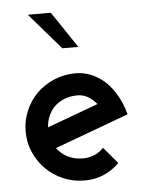

<svg xmlns="http://www.w3.org/2000/svg" viewBox="-48 -652 546 701"><g transform="rotate(-5 225.0 -301.5)"><path d="M235 -303Q256 -303 273.5 -292.5Q291 -282 305 -265Q258 -248 211.5 -230.5Q165 -213 118 -196Q119 -217 126.5 -235Q134 -253 146 -267Q162 -284 184.5 -293.5Q207 -303 235 -303ZM362 -44 311 -104Q296 -88 277 -80Q258 -72 235 -72Q204 -72 179.5 -84.5Q155 -97 140 -118Q208 -143 275.5 -168Q343 -193 411 -218Q402 -254 385 -284.5Q368 -315 346 -337Q323 -359 294.5 -371.5Q266 -384 235 -384Q193 -384 156.5 -368.5Q120 -353 93 -327Q66 -300 50.5 -264Q35 -228 35 -188Q35 -147 50.5 -111.5Q66 -76 93 -49Q120 -22 156.5 -6.5Q193 9 235 9Q273 9 305 -5Q337 -19 362 -44ZM254 -479Q231 -512 209 -545.5Q187 -579 164 -612H80Q109 -579 137.5 -545.5Q166 -512 195 -479Z"/></g></svg>

Font: Josefin Slab Thin
Style: Bold
Weight: 700
Version: Version 2.000